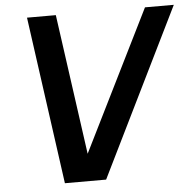

<svg xmlns="http://www.w3.org/2000/svg" viewBox="-53 -803 862 856"><g transform="rotate(-5 378.0 -375.0)"><path d="M99 -750H228L315.5 -122L627 -750H756L387.5 0H203Z"/></g></svg>

Font: Russisch Sans
Style: Bold Italic
Weight: 700
Italic angle: -10°
Designer: Michael Sharanda (font) & Cristiano Sobral (main changes)
Foundry: Michael Sharanda
Version: Version 2.00;September 8, 2020;FontCreator 13.0.0.2681 64-bi